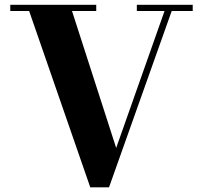

<svg xmlns="http://www.w3.org/2000/svg" viewBox="-20 -770 850 804"><path d="M787 -750V-724H699L436.5 14.5H358L102 -724H23V-750H383V-724H281.5L466.5 -150.5L669 -724H553V-750Z"/></svg>

Font: Bodoni Moda SC 9pt
Style: Bold
Weight: 700
Designer: Owen Earl
Foundry: indestructible type
Version: Version 2.005